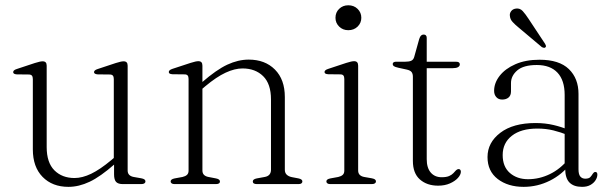

<svg xmlns="http://www.w3.org/2000/svg" viewBox="-20 -698 2319 728"><path d="M412.5 -37V-82L411.5 -86V-398Q411.5 -407 408 -411.2Q404.5 -415.5 396 -415.5L350.5 -416Q343 -416.5 339.8 -418.8Q336.5 -421 336.5 -424.5Q336.5 -428 339.8 -431Q343 -434 351 -436.5L419 -459Q430 -462.5 437 -464Q444 -465.5 448.5 -465.5Q456.5 -465.5 460.2 -461.5Q464 -457.5 464 -449V-51.5Q464 -41 470 -35Q476 -29 487 -27L515.5 -22Q523.5 -20.5 527.5 -17.8Q531.5 -15 531.5 -10Q531.5 -5.5 527.5 -2.8Q523.5 0 515.5 0H445.5Q428 0 420.2 -8.2Q412.5 -16.5 412.5 -37ZM104.5 -131.5V-398Q104.5 -407 101 -411.2Q97.5 -415.5 89 -415.5L43.5 -416Q36 -416.5 33 -418.8Q30 -421 30 -424.5Q30 -428 33 -431Q36 -434 44 -436.5L112 -459Q123 -462.5 130 -464Q137 -465.5 141.5 -465.5Q149.5 -465.5 153.2 -461.5Q157 -457.5 157 -449V-140.5Q157 -81.5 186.2 -52.2Q215.5 -23 262.5 -23Q292 -23 325.8 -39.2Q359.5 -55.5 401.5 -90.5L425 -110.5L439.5 -96.5L414.5 -75.5Q360.5 -28 319.8 -8.8Q279 10.5 239.5 10.5Q178.5 10.5 141.5 -27.2Q104.5 -65 104.5 -131.5Z M747.5 -449V-51.5Q747.5 -41 753.5 -35Q759.5 -29 770.5 -27L799 -21.5Q814 -18.5 814 -10Q814 0 798.5 0H641.5Q634.5 0 630.8 -2.8Q627 -5.5 627 -10Q627 -14.5 630.8 -17.2Q634.5 -20 642 -21.5L672 -27Q683 -29.5 689 -35Q695 -40.5 695 -51V-398.5Q695 -407.5 691.5 -411.8Q688 -416 679.5 -416L634 -416.5Q626.5 -417 623.2 -419Q620 -421 620 -425Q620 -428.5 623.2 -431.5Q626.5 -434.5 634 -437L702.5 -459.5Q713.5 -463 720.5 -464.5Q727.5 -466 732 -466Q740 -466 743.8 -461.8Q747.5 -457.5 747.5 -449ZM735 -351 720.5 -365 746 -386Q800.5 -433.5 841.8 -452.8Q883 -472 923 -472Q985 -472 1022.5 -434.2Q1060 -396.5 1060 -330V-54.5Q1060 -42.5 1067 -35.8Q1074 -29 1086 -26.5L1112 -21.5Q1119 -20 1122.8 -17.2Q1126.5 -14.5 1126.5 -10Q1126.5 -5.5 1123 -2.8Q1119.5 0 1112 0H954Q938.5 0 938.5 -10Q938.5 -18.5 953.5 -21.5L983.5 -27Q995.5 -29 1001.5 -36Q1007.5 -43 1007.5 -54.5V-321Q1007.5 -380 977.8 -409.2Q948 -438.5 899.5 -438.5Q870 -438.5 835.5 -422.5Q801 -406.5 758.5 -371Z M1338 -449V-51.5Q1338 -41 1344 -35Q1350 -29 1361 -27L1389.5 -22Q1397.5 -20.5 1401.5 -17.8Q1405.5 -15 1405.5 -10Q1405.5 -5.5 1401.5 -2.8Q1397.5 0 1389.5 0H1232Q1225 0 1221.2 -2.8Q1217.5 -5.5 1217.5 -10Q1217.5 -14.5 1221.2 -17.2Q1225 -20 1232.5 -21.5L1262.5 -27Q1273.5 -29.5 1279.5 -35Q1285.5 -40.5 1285.5 -51V-398.5Q1285.5 -407.5 1282 -411.8Q1278.5 -416 1270 -416L1224.5 -416.5Q1217 -417 1213.8 -419Q1210.5 -421 1210.5 -425Q1210.5 -428.5 1213.8 -431.5Q1217 -434.5 1225 -437L1293 -459.5Q1304 -463 1311 -464.5Q1318 -466 1322.5 -466Q1330.5 -466 1334.2 -461.8Q1338 -457.5 1338 -449ZM1300.5 -583.5Q1280 -583.5 1266 -597.2Q1252 -611 1252 -630.5Q1252 -651 1266 -664.5Q1280 -678 1300.5 -678Q1322 -678 1336 -664.2Q1350 -650.5 1350 -630.5Q1350 -611 1336 -597.2Q1322 -583.5 1300.5 -583.5Z M1523 -434 1491 -441Q1477.5 -444 1473.2 -447.2Q1469 -450.5 1469 -455Q1469 -459.5 1472.5 -461.8Q1476 -464 1482 -464H1516.5Q1531.5 -464 1539.5 -467.8Q1547.5 -471.5 1550.5 -482L1569.5 -550Q1572.5 -559.5 1576.5 -563.2Q1580.5 -567 1586.5 -567Q1592 -567 1595 -563.8Q1598 -560.5 1598 -554.5V-94.5Q1598 -61.5 1613.2 -43.8Q1628.5 -26 1654.5 -26Q1672.5 -26 1682.8 -30.5Q1693 -35 1698.8 -41.2Q1704.5 -47.5 1708.8 -52Q1713 -56.5 1718.5 -57Q1723 -57 1725.2 -54.2Q1727.5 -51.5 1727.5 -46.5Q1727 -35 1716 -23Q1705 -11 1685.8 -2.5Q1666.5 6 1641 6Q1599 6 1572.2 -17.5Q1545.5 -41 1545.5 -88V-407Q1545.5 -418 1540.8 -424.5Q1536 -431 1523 -434ZM1564 -439.5V-464H1708.5Q1716.5 -464 1720 -461.5Q1723.5 -459 1723.5 -454Q1723.5 -447.5 1716.8 -443.5Q1710 -439.5 1697 -439.5Z M2123 -58.5V-67.5L2121 -71.5V-338Q2121 -393.5 2093.8 -422.5Q2066.5 -451.5 2015.5 -451.5Q1965 -451.5 1941.2 -431Q1917.5 -410.5 1917.5 -383V-351.5Q1917.5 -336 1908.2 -328.2Q1899 -320.5 1884 -320.5Q1870 -320.5 1861.8 -329.8Q1853.5 -339 1853.5 -353.5Q1853.5 -383.5 1874.5 -410.5Q1895.5 -437.5 1934.2 -454.5Q1973 -471.5 2025.5 -471.5Q2100.5 -471.5 2137 -436Q2173.5 -400.5 2173.5 -342V-56Q2173.5 -36.5 2180.5 -28.5Q2187.5 -20.5 2199 -20.5Q2213 -20.5 2218.5 -26.8Q2224 -33 2227.5 -39Q2229.5 -42 2231.8 -44Q2234 -46 2237.5 -46Q2241 -46 2243 -43.5Q2245 -41 2245 -36Q2245 -25.5 2238.2 -14.8Q2231.5 -4 2218.8 3.2Q2206 10.5 2187 10.5Q2155.5 10.5 2139.2 -6Q2123 -22.5 2123 -58.5ZM1828.5 -102.5Q1828.5 -157.5 1877 -194.5Q1925.5 -231.5 2010.5 -231.5Q2047 -231.5 2078.8 -224Q2110.5 -216.5 2136 -205.5L2132.5 -186Q2106.5 -196.5 2078.5 -203.5Q2050.5 -210.5 2017.5 -210.5Q1955.5 -210.5 1920.8 -183.2Q1886 -156 1886 -110Q1886 -66 1913.2 -42.2Q1940.5 -18.5 1982 -18.5Q2025 -18.5 2064.8 -37.8Q2104.5 -57 2135 -94.5L2144.5 -79Q2112 -36.5 2065 -13Q2018 10.5 1965.5 10.5Q1906 10.5 1867.2 -19.2Q1828.5 -49 1828.5 -102.5ZM1985.5 -624.5 2047 -531.5Q2049 -528 2050 -524.5Q2051 -521 2048 -518.5Q2045.5 -516 2041.8 -516.8Q2038 -517.5 2035 -519L1946.5 -593.5Q1933 -604.5 1923.8 -614.5Q1914.5 -624.5 1913.5 -636.5Q1911.5 -646.5 1917.8 -655.2Q1924 -664 1936.5 -665.5Q1951.5 -667.5 1962 -656Q1972.5 -644.5 1985.5 -624.5Z"/></svg>

Font: Fraunces ExtraLight
Style: Regular
Weight: 250
Version: Version 1.000;[b76b70a41]